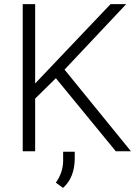

<svg xmlns="http://www.w3.org/2000/svg" viewBox="-20 -731 671 928"><path d="M250 -353 149.9 -254.4V0H89.8V-710.9H149.9V-327.6L514.2 -710.9H589.8L292 -394.5L612.8 0H539.6ZM284.7 177.2 250 151.9Q283.7 104 285.2 49.3V2.4H341.3V33.2Q341.3 126.5 284.7 177.2Z"/></svg>

Font: Roboto-Light
Style: Regular
Weight: 300
Designer: Google
Version: Version 2.137; 2017